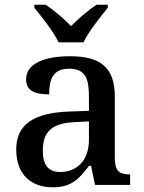

<svg xmlns="http://www.w3.org/2000/svg" viewBox="-20 -786 613 816"><path d="M229 -606H335C356 -651 407 -715 438 -753V-766H391C355 -743 312 -706 282 -675C252 -706 209 -743 174 -766H126V-753C157 -715 208 -651 229 -606ZM204 10C285 10 316 -26 358 -81H367L384 0H533V-45H530C485 -45 468 -61 468 -117V-375C468 -501 405 -547 278 -547C175 -547 91 -519 91 -449C91 -402 124 -385 189 -385C189 -448 204 -494 274 -494C348 -494 358 -444 358 -373V-315L276 -312C123 -307 49 -257 49 -151C49 -41 115 10 204 10ZM236 -55C185 -55 162 -85 162 -146C162 -222 196 -263 299 -267L358 -270V-191C358 -108 310 -55 236 -55Z"/></svg>

Font: Noto Serif Medium
Style: Regular
Weight: 500
Designer: Monotype Design Team
Foundry: Monotype Imaging Inc.
Version: Version 2.013